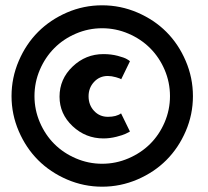

<svg xmlns="http://www.w3.org/2000/svg" viewBox="-20 -692 786 724"><path d="M23.5 -329.5Q23.5 -399 50.8 -462.5Q78 -526 123.8 -571.8Q169.5 -617.5 232.5 -644.8Q295.5 -672 365 -672Q434.5 -672 498 -644.8Q561.5 -617.5 607.2 -571.8Q653 -526 680.2 -462.5Q707.5 -399 707.5 -329.5Q707.5 -260 680.2 -197Q653 -134 607.2 -88.2Q561.5 -42.5 498 -15.2Q434.5 12 365 12Q296 12 232.8 -15.2Q169.5 -42.5 123.8 -88.2Q78 -134 50.8 -197.2Q23.5 -260.5 23.5 -329.5ZM110 -329.5Q110 -278 130.2 -230.8Q150.5 -183.5 184.8 -149.2Q219 -115 266.2 -94.8Q313.5 -74.5 365 -74.5Q417 -74.5 464.2 -94.8Q511.5 -115 546 -149.2Q580.5 -183.5 600.8 -230.8Q621 -278 621 -329.5Q621 -381.5 600.8 -428.8Q580.5 -476 546 -510.5Q511.5 -545 464.2 -565.2Q417 -585.5 365 -585.5Q313.5 -585.5 266.2 -565.2Q219 -545 184.8 -510.5Q150.5 -476 130.2 -428.8Q110 -381.5 110 -329.5ZM386.5 -405.5Q355.5 -405.5 334.8 -383.2Q314 -361 314 -329Q314 -296 334.8 -273.8Q355.5 -251.5 387 -251.5Q418.5 -251.5 436.5 -264.5L470 -196Q465 -193 454.2 -187.8Q443.5 -182.5 418.8 -176.2Q394 -170 370 -170Q303 -170 253.8 -216.2Q204.5 -262.5 204.5 -327.5Q204.5 -394 253.8 -441Q303 -488 370 -488Q399 -488 423.8 -481.5Q448.5 -475 458.2 -469.2Q468 -463.5 470 -461L437 -393Q434 -396 417.2 -400.8Q400.5 -405.5 386.5 -405.5Z"/></svg>

Font: League Spartan
Style: Bold
Weight: 700
Foundry: The League of Moveable Type
Version: Version 2.002